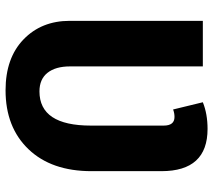

<svg xmlns="http://www.w3.org/2000/svg" viewBox="-58 -692 767 691"><g transform="rotate(90 325.5 -346.5)"><path d="M444 -710Q596 -710 596 -544V-292Q596 -148 517 -65.5Q438 17 305 17Q189 17 122 -47.5Q55 -112 55 -214V-693H219V-215Q219 -163 242 -134Q265 -105 309 -105Q432 -105 432 -290V-552Q432 -591 401 -591Q387 -591 374 -586L348 -693Q390 -710 444 -710Z"/></g></svg>

Font: Fira Sans
Style: Bold
Weight: 700
Designer: bBox Type GmbH & Carrois Corporate GbR & Edenspiekermann AG
Foundry: bBox Type GmbH & Carrois Corporate GbR & Edenspiekermann AG
Version: Version 4.301;PS 004.301;hotconv 1.0.88;makeotf.lib2.5.64775